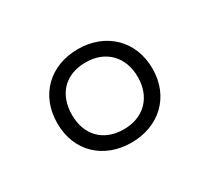

<svg xmlns="http://www.w3.org/2000/svg" viewBox="-71 -833 545 500"><g transform="rotate(-30 202.0 -583.5)"><path d="M202 -443C284 -443 345 -498 345 -583C345 -668 284 -724 202 -724C118 -724 59 -668 59 -583C59 -498 119 -443 202 -443ZM202 -483C140 -483 103 -523 103 -583C103 -643 139 -684 202 -684C262 -684 301 -644 301 -583C301 -524 263 -483 202 -483Z"/></g></svg>

Font: Noto Sans Ethiopic SemiCondensed Light
Style: Regular
Weight: 300
Width: 4
Designer: Monotype Design Team
Foundry: Monotype Imaging Inc.
Version: Version 2.102